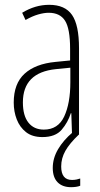

<svg xmlns="http://www.w3.org/2000/svg" viewBox="-20 -559 416 797"><path d="M184 -539Q250 -539 279 -497Q308 -455 308 -359V0H279L276 -89H274Q262 -51 236 -20.5Q210 10 156 10Q114 10 88 -10.5Q62 -31 49.5 -63.5Q37 -96 37 -133Q37 -212 82 -253Q127 -294 210 -302L271 -308V-356Q271 -440 250 -473Q229 -506 182 -506Q163 -506 138.5 -499Q114 -492 86 -476L72 -506Q126 -539 184 -539ZM212 -272Q75 -258 75 -134Q75 -79 98 -50Q121 -21 162 -21Q221 -21 246.5 -75.5Q272 -130 272 -218V-278ZM234 132Q234 188 279 188Q289 188 298.5 186Q308 184 313 182V212Q306 215 296 216.5Q286 218 275 218Q239 218 219 197.5Q199 177 199 138Q199 98 221 60.5Q243 23 282 -10L307 0Q269 36 251.5 67Q234 98 234 132Z"/></svg>

Font: Noto Sans Arabic UI XCn XLt
Style: Regular
Weight: 200
Width: 2
Designer: Monotype Design Team, Nadine Chahine and Nizar Qandah
Foundry: Monotype Imaging Inc.
Version: Version 2.010; ttfautohint (v1.8.4.7-5d5b)